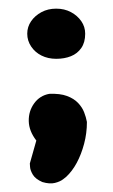

<svg xmlns="http://www.w3.org/2000/svg" viewBox="-20 -471 261 444"><path d="M78 -50Q62 -57 56 -67Q50 -77 49.5 -85Q49 -93 49 -93L64 -146Q47 -168 46.5 -191Q46 -214 59 -232Q72 -250 94 -254Q119 -255 135 -249Q151 -243 160.5 -233Q170 -223 174.5 -211.5Q179 -200 181 -189Q181 -163 174.5 -138.5Q168 -114 157.5 -94.5Q147 -75 133 -62Q133 -62 126 -56.5Q119 -51 107 -48Q95 -45 78 -50ZM110 -335Q91 -335 76 -342.5Q61 -350 52 -363.5Q43 -377 43 -393Q43 -409 52 -422Q61 -435 76 -443Q91 -451 110 -451Q129 -451 144 -443Q159 -435 168 -422Q177 -409 177 -393Q177 -373 168 -360Q159 -347 144 -341Q129 -335 110 -335Z"/></svg>

Font: Sour Gummy Black Medium
Style: Regular
Weight: 500
Version: Version 1.000